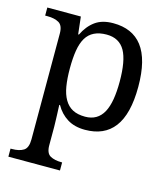

<svg xmlns="http://www.w3.org/2000/svg" viewBox="-116 -637 846 967"><g transform="rotate(15 307.0 -153.0)"><path d="M559.1 -269Q559.1 -126 506.3 -57.1Q455.1 9.8 355 9.8Q300.3 9.8 262.7 -13.7Q225.1 -37.1 202.1 -78.1H198.2Q198.7 -65.4 199.2 -53.2Q199.7 -41 200.2 -29.8Q200.7 -23.9 200.9 -9Q201.2 5.9 201.7 19.3Q202.1 32.7 202.1 35.2V130.9Q202.1 172.9 224.9 185.5Q247.6 198.2 284.2 198.2H287.1V240.2H18.1V198.2H25.9Q63.5 198.2 85.7 184.3Q107.9 170.4 107.9 126V-425.8Q107.9 -467.8 85 -481Q62 -494.1 25.9 -494.1H13.2V-536.1H188L198.2 -445.8H202.1Q225.1 -493.2 261.2 -519.5Q297.4 -545.9 355 -545.9Q455.1 -545.9 506.3 -479.5Q559.1 -410.6 559.1 -269ZM337.9 -481.9Q262.2 -481.9 231 -429.7Q215.3 -403.3 208.7 -363.3Q202.1 -323.2 202.1 -269Q202.1 -216.8 208.7 -176.8Q215.3 -136.7 231.4 -109.4Q247.1 -82 273.2 -68.1Q299.3 -54.2 338.9 -54.2Q403.3 -54.2 433.6 -109.4Q448.2 -136.7 455.1 -177Q461.9 -217.3 461.9 -270Q461.9 -378.4 433.6 -429.2Q403.8 -481.9 337.9 -481.9Z"/></g></svg>

Font: Koh Santepheap
Style: Regular
Weight: 400
Designer: Danh Hong
Version: Version 2.002; ttfautohint (v1.8.3)